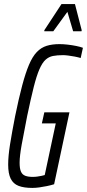

<svg xmlns="http://www.w3.org/2000/svg" viewBox="-20 -912 426 940"><path d="M138 8Q97 8 71 -2Q45 -12 32.5 -37Q20 -62 20 -106Q20 -147 29 -204Q38 -261 54 -343Q72 -431 88.5 -493Q105 -555 122 -595Q139 -635 160 -657Q181 -679 208 -687.5Q235 -696 271 -696Q290 -696 311.5 -693.5Q333 -691 353 -687Q373 -683 386 -678L375 -628Q362 -632 346 -635Q330 -638 314.5 -640Q299 -642 289 -642Q260 -642 239.5 -638Q219 -634 203 -619.5Q187 -605 173 -573Q159 -541 145 -485.5Q131 -430 113 -344Q96 -259 86 -203Q76 -147 76 -115Q76 -87 82.5 -72Q89 -57 103.5 -51.5Q118 -46 140 -46Q152 -46 162.5 -47.5Q173 -49 183 -51Q193 -53 199 -55L253 -308H185L197 -362H320L245 -10Q229 -5 210 -1Q191 3 172.5 5.5Q154 8 138 8ZM197 -759V-764L281 -892H347L380 -764L379 -759H338L310 -854L241 -759Z"/></svg>

Font: Saira UltraCondensed
Style: Italic
Weight: 400
Width: 1
Italic angle: -12°
Designer: Hector Gatti with collaboration of the Omnibus-Type team
Foundry: Omnibus-Type
Version: Version 1.101